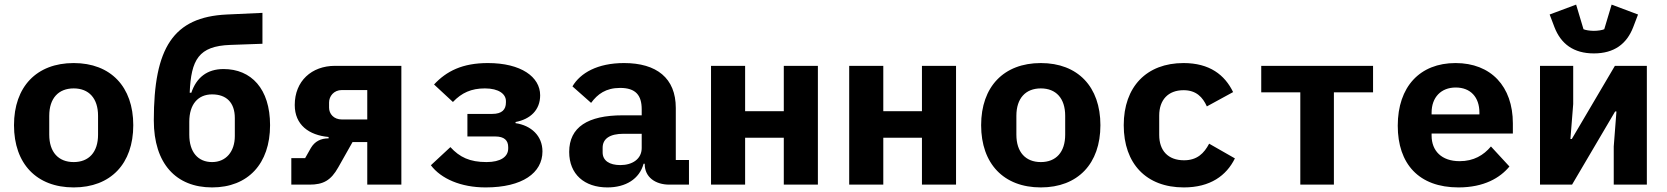

<svg xmlns="http://www.w3.org/2000/svg" viewBox="-20 -802 7242 834"><path d="M300.1 12.1C460.9 12.1 558.9 -90.9 558.9 -258.2C558.9 -425.1 460.9 -528.1 300.1 -528.1C138.8 -528.1 40.8 -425.1 40.8 -258.2C40.8 -90.9 138.8 12.1 300.1 12.1ZM193.9 -217V-299C193.9 -375 234 -418 300.1 -418C366.1 -418 405.9 -375 405.9 -299V-217C405.9 -141 366.1 -98 300.1 -98C234 -98 193.9 -141 193.9 -217Z M901.3 12.1C1057.2 12.1 1153.1 -90.9 1153.1 -258.2C1153.1 -416.9 1071 -502.1 951 -502.1C879.3 -502.1 833.1 -464.8 811.1 -399.1H804C810 -543 843 -601.9 980.1 -606.9L1120 -611.9V-746.1L965.2 -739C732.2 -728 648.1 -594.1 648.1 -279.1C648.1 -90.9 745 12.1 901.3 12.1ZM802.2 -217V-273.1C802.2 -349.1 840.2 -392 901.3 -392C963.1 -392 1000 -356.9 1000 -289.1V-210.9C1000 -143.1 961.3 -98 901.3 -98C840.2 -98 802.2 -141 802.2 -217Z M1245.4 0H1324.2C1384.2 0 1417.3 -18.1 1449.2 -74.9L1511.4 -185H1575.3V0H1723.4V-516H1435.4C1333.5 -516 1260.3 -449.9 1260.3 -345.9C1260.3 -259.9 1321.4 -214.8 1407.3 -207V-201C1373.2 -201 1347.3 -187.9 1330.3 -159.1L1305.4 -115.1H1245.4ZM1409.4 -334.2V-356.9C1409.4 -383.2 1429.3 -410.9 1465.2 -410.9H1575.3V-283H1465.2C1429.3 -283 1409.4 -307.9 1409.4 -334.2Z M2089.5 12.1C2249.3 12.1 2336.3 -51.1 2336.3 -144.2C2336.3 -212 2287.3 -257.1 2219.5 -267V-272C2283.4 -284.1 2326.3 -323.9 2326.3 -388.1C2326.3 -468 2243.3 -528.1 2099.4 -528.1C1988.3 -528.1 1919.4 -492.9 1865.4 -435L1947.4 -359C1985.4 -399.1 2027.3 -418 2086.3 -418C2147.4 -418 2177.6 -393.1 2177.6 -362.9V-356.9C2177.6 -326 2160.5 -307.2 2118.3 -307.2H2010.3V-209.2H2131.4C2170.5 -209.2 2187.5 -192.1 2187.5 -163V-157C2187.5 -121.1 2154.5 -98 2093.4 -98C2020.6 -98 1976.6 -119 1936.4 -163L1851.6 -84.2C1895.6 -25.9 1981.5 12.1 2089.5 12.1Z M2887.4 0H2972.7V-106.9H2915.5V-333.1C2915.5 -463.1 2831.7 -528.1 2690.7 -528.1C2575.6 -528.1 2500.7 -485.1 2466.6 -426.8L2547.6 -355.1C2575.6 -393.1 2611.5 -420.1 2673.7 -420.1C2741.5 -420.1 2767.4 -388.1 2767.4 -327.1V-301.1H2684.7C2533.7 -301.1 2452.4 -250 2452.4 -142C2452.4 -45.1 2518.5 12.1 2618.6 12.1C2697.4 12.1 2757.5 -24.1 2775.6 -90.9H2780.5V-89.1C2780.5 -32 2827.4 0 2887.4 0ZM2597.7 -139.9V-160.2C2597.7 -199.9 2629.6 -220.9 2688.6 -220.9H2767.4V-159.1C2767.4 -111.2 2726.6 -84.9 2674.7 -84.9C2627.5 -84.9 2597.7 -104 2597.7 -139.9Z M3068.5 0H3216.6V-203.8H3384.6V0H3532.7V-516H3384.6V-318.9H3216.6V-516H3068.5Z M3668.7 0H3816.8V-203.8H3984.7V0H4132.8V-516H3984.7V-318.9H3816.8V-516H3668.7Z M4501.1 12.1C4661.9 12.1 4759.9 -90.9 4759.9 -258.2C4759.9 -425.1 4661.9 -528.1 4501.1 -528.1C4339.8 -528.1 4241.8 -425.1 4241.8 -258.2C4241.8 -90.9 4339.8 12.1 4501.1 12.1ZM4394.9 -217V-299C4394.9 -375 4435 -418 4501.1 -418C4567.1 -418 4606.9 -375 4606.9 -299V-217C4606.9 -141 4567.1 -98 4501.1 -98C4435 -98 4394.9 -141 4394.9 -217Z M5122.2 12.1C5237.2 12.1 5307.2 -39.1 5344.1 -114L5232.2 -177.9C5210.2 -136 5180 -105.8 5123.2 -105.8C5053.3 -105.8 5015.3 -148.1 5015.3 -215.9V-300.1C5015.3 -367.9 5054 -410.2 5121.1 -410.2C5176.1 -410.2 5204.2 -380 5222.3 -339.8L5336.3 -402C5300.1 -476.9 5234 -528.1 5121.1 -528.1C4960.2 -528.1 4861.2 -425.1 4861.2 -258.2C4861.2 -90.9 4959.2 12.1 5122.2 12.1Z M5628.2 0H5774.1V-400.9H5944.2V-516H5458.5V-400.9H5628.2Z M6315.3 12.1C6426.5 12.1 6496.4 -29.8 6536.6 -78.8L6456.3 -165.8C6424.4 -127.8 6381.4 -101.9 6320.3 -101.9C6241.5 -101.9 6198.5 -147 6198.5 -213.1V-221.9H6551.5V-266C6551.5 -426.8 6456.3 -528.1 6302.6 -528.1C6147.4 -528.1 6051.5 -425.1 6051.5 -256C6051.5 -90.9 6142.4 12.1 6315.3 12.1ZM6198.5 -305V-312.9C6198.5 -378.9 6239.3 -421.9 6303.3 -421.9C6367.5 -421.9 6406.2 -380 6406.2 -312.9V-305Z M6669.4 0H6808.6L6995.7 -317.8H7001.4L6989.7 -165.8V0H7133.5V-516H6994.7L6807.5 -198.2H6801.5L6813.6 -350.1V-516H6669.4ZM6711.3 -739 6732.2 -683.9C6760.3 -611.2 6815.3 -570 6903.4 -570C6991.5 -570 7046.2 -611.2 7074.2 -683.9L7095.2 -739L6980.5 -782L6948.5 -675.1C6940.3 -671.2 6920.5 -668 6903.4 -668C6886.4 -668 6866.5 -671.2 6858.3 -675.1L6826.3 -782Z"/></svg>

Font: Margiela Mono Bold
Style: Regular
Weight: 700
Designer: Mike Abbink, Paul van der Laan, Pieter van Rosmalen
Foundry: Bold Monday
Version: Version 2.003 2021